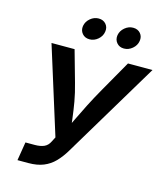

<svg xmlns="http://www.w3.org/2000/svg" viewBox="-134 -1043 989 1145"><g transform="rotate(15 360.5 -470.5)"><path d="M82.5 0 101.1 -114.3H157.7Q193.4 -114.3 216.1 -124.5Q238.8 -134.8 251 -160.2L266.1 -189.5L97.7 -727.5H240.2L294.4 -534.7Q311 -476.6 320.1 -424.6Q329.1 -372.6 334.7 -325.4Q340.3 -278.3 345.7 -234.9H307.6Q329.1 -278.8 351.3 -325.4Q373.5 -372.1 399.9 -423.8Q426.3 -475.6 460 -534.7L569.8 -727.5H721.2L365.7 -134.3Q340.3 -91.8 311 -61.8Q281.7 -31.7 242.9 -15.9Q204.1 0 149.4 0ZM522.9 -807.1Q494.6 -807.1 478 -826.9Q461.4 -846.7 465.8 -874.5Q470.7 -902.3 493.9 -921.9Q517.1 -941.4 545.4 -941.4Q574.2 -941.4 590.8 -921.9Q607.4 -902.3 602.5 -874.5Q598.1 -846.7 574.7 -826.9Q551.3 -807.1 522.9 -807.1ZM310.5 -807.1Q281.7 -807.1 265.1 -826.9Q248.5 -846.7 252.9 -874.5Q257.8 -902.3 281 -921.9Q304.2 -941.4 332.5 -941.4Q361.3 -941.4 377.9 -921.9Q394.5 -902.3 389.6 -874.5Q385.3 -846.7 362.1 -826.9Q338.9 -807.1 310.5 -807.1Z"/></g></svg>

Font: Inter 16pt SemiBold
Style: Italic
Weight: 600
Italic angle: -9.3988°
Version: Version 4.001;git-66647c0bb